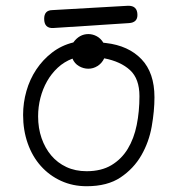

<svg xmlns="http://www.w3.org/2000/svg" viewBox="-20 -649 615 665"><path d="M338 -501 347 -500Q425 -491 470 -444Q515 -397 515 -312Q515 -265 505.5 -211Q496 -157 469.5 -111Q443 -65 397.5 -34.5Q352 -4 280 -4Q232 -4 191.5 -22.5Q151 -41 121.5 -74Q92 -107 76 -152.5Q60 -198 60 -251Q60 -293 71.5 -333.5Q83 -374 105.5 -408Q128 -442 160.5 -467Q193 -492 234 -502Q255 -531 286 -531Q301 -531 315 -523.5Q329 -516 338 -501ZM231 -446Q202 -435 180 -414.5Q158 -394 143 -367.5Q128 -341 120 -310Q112 -279 112 -246Q112 -205 124 -170.5Q136 -136 157.5 -110.5Q179 -85 210 -70.5Q241 -56 280 -56Q331 -56 366 -77Q401 -98 422.5 -133.5Q444 -169 453.5 -216Q463 -263 463 -316Q463 -376 430.5 -406Q398 -436 341 -447Q333 -430 318 -420.5Q303 -411 286 -411Q269 -411 253.5 -420Q238 -429 231 -446ZM427 -569 165 -552Q133 -550 133 -584Q133 -614 162 -614H161L423 -629Q456 -630 456 -597Q456 -571 427 -569Z"/></svg>

Font: Nelagoney
Style: Regular
Weight: 400
Designer: Kanati
Foundry: Kanati and Michael Everson
Version: Version 2.000